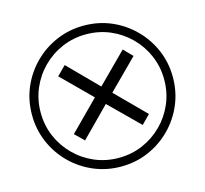

<svg xmlns="http://www.w3.org/2000/svg" viewBox="-116 -893 1159 1087"><g transform="rotate(-15 464.0 -349.0)"><path d="M304 -132 252 -183 421 -353 251 -522 303 -574 472 -403 643 -574 693 -523 523 -353 692 -183 642 -132 471 -301ZM464 64Q379 64 304 32Q229 0 172 -57Q115 -114 83 -189Q51 -264 51 -349Q51 -435 83 -509.5Q115 -584 172 -641Q229 -698 304 -730Q379 -762 464 -762Q550 -762 624.5 -730Q699 -698 756 -641Q813 -584 845 -509.5Q877 -435 877 -349Q877 -264 845 -189Q813 -114 756 -57Q699 0 624.5 32Q550 64 464 64ZM464 13Q539 13 604.5 -15Q670 -43 720 -93Q770 -143 798 -208.5Q826 -274 826 -349Q826 -424 798 -489.5Q770 -555 720 -605Q670 -655 604.5 -683Q539 -711 464 -711Q389 -711 323.5 -683Q258 -655 208 -605Q158 -555 130 -489.5Q102 -424 102 -349Q102 -274 130 -208.5Q158 -143 208 -93Q258 -43 323.5 -15Q389 13 464 13Z"/></g></svg>

Font: utamil25
Style: Book
Weight: 400
Designer: Jelle Bosma - Monotype Design Team
Foundry: Monotype Imaging Inc.
Version: Version 2.003